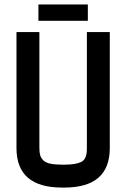

<svg xmlns="http://www.w3.org/2000/svg" viewBox="-20 -827 565 859"><path d="M267.6 -90.3Q294.4 -90.3 313 -93.5Q331.5 -96.7 342.5 -102.1Q353.5 -107.4 359.4 -117.4Q365.2 -127.4 366.9 -137.9Q368.7 -148.4 368.7 -164.6V-683.6H471.2V-164.6Q471.2 12.2 267.6 12.2H257.8Q53.7 12.2 53.7 -164.6V-683.6H156.2V-164.6Q156.2 -144.5 159.9 -132.1Q163.6 -119.6 174.1 -109.4Q184.6 -99.1 205.1 -94.7Q225.6 -90.3 257.8 -90.3ZM151.9 -733.9V-807.1H373V-733.9Z"/></svg>

Font: Anka/Coder Condensed
Style: Bold
Weight: 700
Width: 4
Monospace: yes
Version: Version 001.100